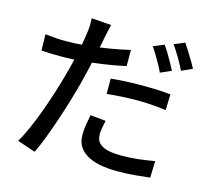

<svg xmlns="http://www.w3.org/2000/svg" viewBox="-117 -931 1234 1126"><g transform="rotate(15 500.0 -368.5)"><path d="M426 -779Q421 -761 415.5 -734.5Q410 -708 407 -693Q400 -658 390 -609.5Q380 -561 368 -508Q356 -455 343 -405Q329 -352 310.5 -290Q292 -228 270.5 -164.5Q249 -101 227.5 -44.5Q206 12 185 55L75 18Q98 -20 122 -74.5Q146 -129 169 -191.5Q192 -254 211.5 -316Q231 -378 245 -430Q255 -465 264 -503.5Q273 -542 281 -578Q289 -614 294 -645.5Q299 -677 302 -697Q306 -722 306.5 -747Q307 -772 306 -788ZM190 -619Q248 -619 313 -625Q378 -631 445.5 -642Q513 -653 576 -668V-570Q514 -556 445 -546Q376 -536 310 -530.5Q244 -525 189 -525Q154 -525 126 -526Q98 -527 70 -529L68 -627Q105 -623 133 -621Q161 -619 190 -619ZM505 -475Q546 -479 595 -481.5Q644 -484 692 -484Q736 -484 780.5 -482.5Q825 -481 867 -476L864 -380Q826 -385 782.5 -388.5Q739 -392 694 -392Q645 -392 598.5 -389.5Q552 -387 505 -382ZM540 -228Q535 -205 531 -182.5Q527 -160 527 -141Q527 -124 533.5 -108.5Q540 -93 556.5 -81Q573 -69 603.5 -62Q634 -55 682 -55Q731 -55 782 -60.5Q833 -66 882 -75L879 26Q837 31 787.5 35.5Q738 40 681 40Q559 40 494.5 1Q430 -38 430 -112Q430 -144 435 -175.5Q440 -207 446 -237ZM759 -749Q772 -731 787 -706.5Q802 -682 816 -656.5Q830 -631 840 -612L774 -583Q765 -604 751 -628.5Q737 -653 722.5 -678Q708 -703 694 -722ZM873 -792Q886 -773 901.5 -748Q917 -723 932 -698Q947 -673 956 -655L891 -626Q875 -659 852 -698Q829 -737 809 -765Z"/></g></svg>

Font: Noto Sans SC Thin Medium
Style: Regular
Weight: 500
Version: Version 2.004-H2;hotconv 1.0.118;makeotfexe 2.5.65603